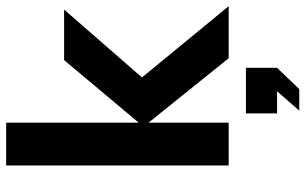

<svg xmlns="http://www.w3.org/2000/svg" viewBox="-204 -558 991 623"><g transform="rotate(-90 291.5 -246.5)"><path d="M66 0V-722H205V-292L408 -534H572L300 -222L301 -343L583 0H414L205 -260V0ZM244 229 307 157H235V56H383V157L314 229Z"/></g></svg>

Font: Mozilla Text ExtraLight
Style: Regular
Weight: 200
Designer: Studio DRAMA
Foundry: Studio DRAMA
Version: Version 1.000